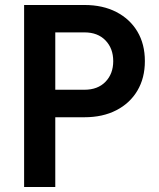

<svg xmlns="http://www.w3.org/2000/svg" viewBox="-20 -750 639 770"><path d="M76.7 0V-730H318.8Q392.1 -730 446.5 -701.9Q501 -673.8 531 -623.5Q561 -573.2 561 -504.9Q561 -437 531 -386.5Q501 -335.9 446.5 -307.9Q392.1 -279.8 318.8 -279.8H201.7V0ZM201.7 -390.1H318.8Q372.1 -390.1 403.1 -422.1Q434.1 -454.1 434.1 -504.9Q434.1 -555.7 403.1 -587.9Q372.1 -620.1 318.8 -620.1H201.7Z"/></svg>

Font: UDEV Gothic 35
Style: Bold
Weight: 700
Version: v2.1.0; ttfautohint (v1.8.4.7-5d5b-dirty) -l 6 -r 45 -G 200 